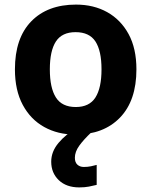

<svg xmlns="http://www.w3.org/2000/svg" viewBox="-20 -576 659 836"><path d="M574 -274Q574 -138 502.5 -64Q431 10 308 10Q232 10 172.5 -23Q113 -56 79 -119.5Q45 -183 45 -274Q45 -410 116 -483Q187 -556 311 -556Q388 -556 447 -523Q506 -490 540 -427.5Q574 -365 574 -274ZM197 -274Q197 -193 223.5 -151.5Q250 -110 310 -110Q369 -110 395.5 -151.5Q422 -193 422 -274Q422 -355 395.5 -395.5Q369 -436 309 -436Q250 -436 223.5 -395.5Q197 -355 197 -274ZM306 111Q306 131 317 141Q328 151 345 151Q361 151 376 148Q391 145 401 142V229Q385 233 367 236.5Q349 240 325 240Q269 240 236 208.5Q203 177 203 128Q203 84 235 46Q267 8 313 -17L378 0Q344 32 325 58.5Q306 85 306 111Z"/></svg>

Font: Noto Sans IKEA
Style: Bold
Weight: 600
Designer: Monotype Design Team
Foundry: Monotype Imaging Inc.
Version: Version 2.001